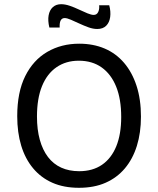

<svg xmlns="http://www.w3.org/2000/svg" viewBox="-20 -881 753 914"><path d="M356 13Q284 13 229.5 -11Q175 -35 137.5 -80Q100 -125 81 -187.5Q62 -250 62 -328Q62 -442 100 -518.5Q138 -595 205 -634Q272 -673 357 -673Q424 -673 478 -650Q532 -627 570.5 -582Q609 -537 630 -472.5Q651 -408 651 -326Q651 -249 631.5 -186.5Q612 -124 574.5 -79.5Q537 -35 482.5 -11Q428 13 356 13ZM357 -66Q421 -66 465.5 -96.5Q510 -127 533.5 -184.5Q557 -242 557 -324Q557 -409 533 -468.5Q509 -528 464 -560Q419 -592 355 -592Q294 -592 249 -561Q204 -530 180 -471Q156 -412 156 -326Q156 -264 169.5 -215.5Q183 -167 208.5 -133.5Q234 -100 271.5 -83Q309 -66 357 -66ZM443 -743Q423 -743 401 -751Q379 -759 357.5 -769Q336 -779 317.5 -787Q299 -795 288 -795Q275 -795 269 -784Q263 -773 264 -750H215Q207 -783 211.5 -808Q216 -833 231.5 -847Q247 -861 271 -861Q290 -861 312 -853.5Q334 -846 356 -835.5Q378 -825 396.5 -817.5Q415 -810 426 -810Q441 -810 447.5 -824Q454 -838 452 -856H500Q508 -826 504.5 -800Q501 -774 485.5 -758.5Q470 -743 443 -743Z"/></svg>

Font: Bricolage Grotesque
Style: Regular
Weight: 400
Designer: Mathieu Triay
Foundry: Atelier Triay
Version: Version 1.001;gftools[0.9.33.dev8+g029e19f]